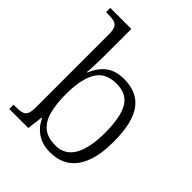

<svg xmlns="http://www.w3.org/2000/svg" viewBox="-214 -886 1021 1021"><g transform="rotate(45 297.0 -375.0)"><path d="M336 10Q278 10 238.5 -16Q199 -42 177 -88H173L162 0H19V-32H33Q62 -32 79.5 -36.5Q97 -41 105 -56.5Q113 -72 113 -105V-655Q113 -689 104.5 -704Q96 -719 79.5 -723.5Q63 -728 37 -728H19V-760H177V-569Q177 -551 176.5 -525Q176 -499 175 -473.5Q174 -448 172 -431H176Q197 -485 236.5 -515Q276 -545 339 -545Q437 -545 486 -479Q535 -413 535 -268Q535 -174 511 -112Q487 -50 442.5 -20Q398 10 336 10ZM329 -36Q400 -36 434.5 -96.5Q469 -157 469 -270Q469 -387 437 -443Q405 -499 328 -499Q245 -499 210.5 -440Q176 -381 176 -269Q176 -195 190 -143Q204 -91 237.5 -63.5Q271 -36 329 -36Z"/></g></svg>

Font: Noto Serif Khmer Light
Style: Regular
Weight: 300
Version: Version 2.003